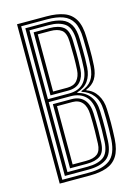

<svg xmlns="http://www.w3.org/2000/svg" viewBox="-121 -865 663 931"><g transform="rotate(-15 210.5 -400.0)"><path d="M59.9 0V-800H207.7Q259.7 -800 295.2 -786.8Q330.7 -773.7 349.3 -741.5Q367.8 -709.3 368.8 -651.9Q369.6 -620.7 370 -597.5Q370.4 -574.3 369.9 -553.3Q369.4 -532.3 367.8 -507.9Q365.2 -468.9 349.7 -444Q334.1 -419 302.1 -406.5V-403.2Q334.9 -392.4 354.2 -361.7Q373.4 -331 374.6 -289.8Q375.3 -270 375.7 -253Q376.1 -236 376.1 -219.2Q376 -202.4 375.4 -183.3Q374.8 -164.3 373.6 -140.3Q370.4 -85.9 350.9 -55.4Q331.4 -24.9 296.5 -12.5Q261.6 0 211.9 0ZM76.8 -14.7H211.9Q279.5 -14.7 315.8 -41.6Q352 -68.6 356.8 -140.3Q358.5 -170.4 358.9 -195.2Q359.4 -220 359 -242.7Q358.6 -265.4 357.8 -289.1Q356.4 -336.1 334.6 -364Q312.9 -392 277.6 -402.4V-406.3Q313.2 -418.4 330.7 -442.6Q348.1 -466.8 351.1 -509.1Q352.7 -531.4 353 -553Q353.3 -574.5 352.9 -598.5Q352.5 -622.5 352 -651.7Q351.2 -703.8 334.5 -732.9Q317.8 -761.9 286 -773.6Q254.2 -785.3 207.7 -785.3H76.8ZM93.7 -29.5V-770.7H207.7Q248.4 -770.7 276.5 -760.2Q304.5 -749.8 319.4 -724Q334.3 -698.2 335.1 -651.7Q335.9 -623.3 336.1 -599.7Q336.4 -576 336.1 -554.1Q335.9 -532.3 334.3 -509Q331.7 -469.6 313 -443.1Q294.3 -416.5 256.5 -405.3V-402.8Q295.8 -392.5 317.3 -363.8Q338.9 -335 340.3 -288.7Q341.1 -267.2 341.4 -245.5Q341.7 -223.9 341.4 -198.5Q341.2 -173.2 339.5 -140.2Q336.2 -75.7 303.4 -52.6Q270.6 -29.5 211.9 -29.5ZM110.6 -410.3H215.8Q264.2 -410.3 289.3 -436.7Q314.3 -463.1 317.4 -509.4Q318.8 -531.1 319.1 -552.6Q319.5 -574.1 319.3 -598.2Q319 -622.4 318.2 -651.7Q316.8 -714.2 287.8 -735.1Q258.8 -756 207.7 -756H110.6ZM127.5 -424.9V-741.3H207.7Q252.5 -741.3 276.3 -722.8Q300.1 -704.3 301.3 -651.5Q302.3 -618.1 302.5 -594.2Q302.6 -570.3 302.3 -550.6Q301.9 -530.9 300.5 -509.4Q298.2 -471.6 277.7 -448.3Q257.1 -424.9 215.8 -424.9ZM144.4 -439.6H215.8Q249 -439.6 265.3 -459.1Q281.7 -478.6 283.7 -509.6Q285.7 -544.5 285.7 -576.5Q285.6 -608.4 284.4 -651.5Q283.4 -696.7 263.2 -711.7Q243.1 -726.6 207.7 -726.6H144.4ZM110.6 -44.2H211.9Q263.9 -44.2 291.9 -64.5Q319.9 -84.7 322.7 -140.4Q324.3 -174.4 324.6 -198.5Q324.8 -222.7 324.5 -243.5Q324.2 -264.3 323.4 -288Q321.7 -341.6 294.6 -368.6Q267.4 -395.6 220.4 -395.6H110.6ZM127.5 -58.7V-380.7H221.6Q261.4 -380.7 283.4 -356.3Q305.3 -331.9 306.6 -287Q307.4 -264.7 307.7 -244.1Q308 -223.4 307.7 -198.9Q307.4 -174.4 305.8 -140.3Q303.5 -92.6 279.4 -75.7Q255.3 -58.7 211.7 -58.7ZM144.4 -73.4H211.7Q250.3 -73.4 268.9 -88.4Q287.5 -103.4 288.9 -139Q290.5 -177.7 290.7 -201.6Q291 -225.5 290.8 -244.3Q290.5 -263.1 289.7 -286.3Q288.5 -325.2 271 -345.7Q253.5 -366.2 222.2 -366.2H144.4Z"/></g></svg>

Font: Big Shoulders Inline Text SC Thin
Style: Regular
Weight: 100
Designer: Patric King
Foundry: XO Type Co
Version: Version 2.002